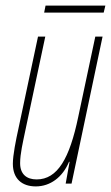

<svg xmlns="http://www.w3.org/2000/svg" viewBox="-20 -657 398 687"><path d="M138 -612H351L357 -637H143ZM108 10C160 10 204 -23 227 -78H229L215 0H236L347 -526H321L260 -239C229 -90 186 -15 111 -15C75 -15 52 -34 52 -73C52 -107 62 -148 70 -187L142 -526H116L46 -197C37 -156 26 -102 26 -71C26 -17 59 10 108 10Z"/></svg>

Font: Noto Sans ExtraCondensed Thin
Style: Italic
Weight: 100
Width: 2
Italic angle: -12°
Designer: Monotype Design Team
Foundry: Monotype Imaging Inc.
Version: Version 2.013